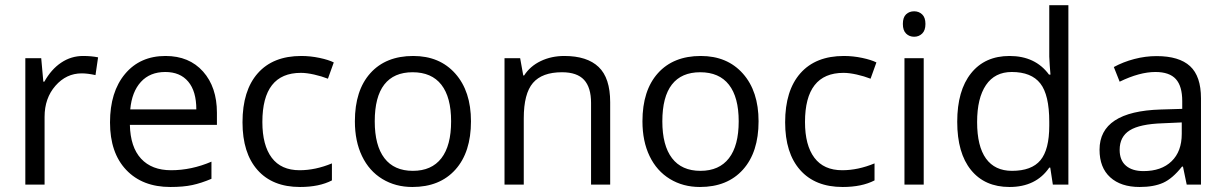

<svg xmlns="http://www.w3.org/2000/svg" viewBox="-20 -726 4818 755"><path d="M306.6 -505.9Q339.8 -505.9 365.7 -500.5L355.5 -430.7Q324.7 -437.5 301.3 -437.5Q240.7 -437.5 198 -388.7Q155.3 -339.8 155.3 -266.6V0H79.6V-497.1H142.1L150.4 -404.8H154.3Q181.6 -453.6 220.7 -479.7Q259.8 -505.9 306.6 -505.9Z M649.9 9.3Q540 9.3 476.3 -57.9Q412.6 -125 412.6 -244.6Q412.6 -364.7 471.7 -435.3Q530.8 -505.9 630.9 -505.9Q724.1 -505.9 778.6 -444.6Q833 -383.3 833 -282.7V-234.9H490.7Q492.7 -147.5 534.7 -102.1Q576.7 -56.6 652.8 -56.6Q732.9 -56.6 811.5 -90.3V-22.9Q771.5 -5.9 736.1 1.7Q700.7 9.3 649.9 9.3ZM629.9 -442.9Q569.8 -442.9 534.2 -404.1Q498.5 -365.2 492.2 -295.9H752Q752 -367.2 720.2 -405Q688.5 -442.9 629.9 -442.9Z M1159.7 9.3Q1051.8 9.3 992.7 -57.4Q933.6 -124 933.6 -245.1Q933.6 -370.1 993.7 -438Q1053.7 -505.9 1164.6 -505.9Q1200.7 -505.9 1236.6 -498.3Q1272.5 -490.7 1292.5 -480.5L1269.5 -416.5Q1244.6 -426.3 1215.1 -432.9Q1185.5 -439.5 1163.1 -439.5Q1011.7 -439.5 1011.7 -246.1Q1011.7 -154.8 1048.6 -105.7Q1085.4 -56.6 1158.2 -56.6Q1220.2 -56.6 1285.2 -83.5V-16.6Q1235.4 9.3 1159.7 9.3Z M1832 -249Q1832 -127.4 1770.8 -59.1Q1709.5 9.3 1601.6 9.3Q1535.2 9.3 1483.4 -22.2Q1431.6 -53.7 1403.6 -112.1Q1375.5 -170.4 1375.5 -249Q1375.5 -370.6 1436.3 -438.2Q1497.1 -505.9 1605 -505.9Q1709 -505.9 1770.5 -436.5Q1832 -367.2 1832 -249ZM1453.6 -249Q1453.6 -153.8 1491.7 -104Q1529.8 -54.2 1603.5 -54.2Q1677.2 -54.2 1715.6 -103.8Q1753.9 -153.3 1753.9 -249Q1753.9 -343.8 1715.6 -392.8Q1677.2 -441.9 1602.5 -441.9Q1528.8 -441.9 1491.2 -393.6Q1453.6 -345.2 1453.6 -249Z M2304.2 0V-321.3Q2304.2 -382.3 2276.6 -412.1Q2249 -441.9 2189.9 -441.9Q2111.8 -441.9 2075.7 -399.9Q2039.6 -357.9 2039.6 -260.7V0H1963.9V-497.1H2025.4L2037.6 -429.2H2041Q2064.5 -465.8 2106.2 -485.8Q2147.9 -505.9 2199.2 -505.9Q2288.6 -505.9 2334 -462.6Q2379.4 -419.4 2379.4 -324.2V0Z M2962.9 -249Q2962.9 -127.4 2901.6 -59.1Q2840.3 9.3 2732.4 9.3Q2666 9.3 2614.3 -22.2Q2562.5 -53.7 2534.4 -112.1Q2506.3 -170.4 2506.3 -249Q2506.3 -370.6 2567.1 -438.2Q2627.9 -505.9 2735.8 -505.9Q2839.8 -505.9 2901.4 -436.5Q2962.9 -367.2 2962.9 -249ZM2584.5 -249Q2584.5 -153.8 2622.6 -104Q2660.6 -54.2 2734.4 -54.2Q2808.1 -54.2 2846.4 -103.8Q2884.8 -153.3 2884.8 -249Q2884.8 -343.8 2846.4 -392.8Q2808.1 -441.9 2733.4 -441.9Q2659.7 -441.9 2622.1 -393.6Q2584.5 -345.2 2584.5 -249Z M3293.5 9.3Q3185.5 9.3 3126.5 -57.4Q3067.4 -124 3067.4 -245.1Q3067.4 -370.1 3127.4 -438Q3187.5 -505.9 3298.3 -505.9Q3334.5 -505.9 3370.4 -498.3Q3406.2 -490.7 3426.3 -480.5L3403.3 -416.5Q3378.4 -426.3 3348.9 -432.9Q3319.3 -439.5 3296.9 -439.5Q3145.5 -439.5 3145.5 -246.1Q3145.5 -154.8 3182.4 -105.7Q3219.2 -56.6 3292 -56.6Q3354 -56.6 3418.9 -83.5V-16.6Q3369.1 9.3 3293.5 9.3Z M3612.3 0H3536.6V-497.1H3612.3ZM3530.3 -631.8Q3530.3 -657.7 3543 -669.7Q3555.7 -681.6 3574.7 -681.6Q3593.3 -681.6 3606.2 -669.4Q3619.1 -657.2 3619.1 -631.8Q3619.1 -606.4 3606.2 -594Q3593.3 -581.5 3574.7 -581.5Q3555.7 -581.5 3543 -594Q3530.3 -606.4 3530.3 -631.8Z M4109.9 -66.9H4106Q4053.7 9.3 3949.7 9.3Q3852.5 9.3 3798.3 -57.4Q3744.1 -124 3744.1 -247.1Q3744.1 -370.1 3798.6 -438Q3853 -505.9 3949.7 -505.9Q4051.3 -505.9 4105 -432.6H4110.8L4107.9 -468.3L4106 -503.4V-705.6H4181.2V0H4120.1ZM3959.5 -54.2Q4036.6 -54.2 4071.3 -95.9Q4106 -137.7 4106 -231.4V-247.1Q4106 -353 4070.8 -397.9Q4035.6 -442.9 3958.5 -442.9Q3892.1 -442.9 3857.2 -391.6Q3822.3 -340.3 3822.3 -246.1Q3822.3 -150.9 3857.2 -102.5Q3892.1 -54.2 3959.5 -54.2Z M4646.5 0 4631.8 -70.8H4627.9Q4590.8 -23.9 4554 -7.3Q4517.1 9.3 4461.4 9.3Q4387.7 9.3 4345.7 -28.8Q4303.7 -66.9 4303.7 -137.2Q4303.7 -288.1 4544.4 -295.4L4628.9 -297.9V-328.6Q4628.9 -387.2 4603.8 -415Q4578.6 -442.9 4523.4 -442.9Q4461.4 -442.9 4382.8 -404.8L4359.9 -462.4Q4396.5 -482.4 4440.2 -493.9Q4483.9 -505.4 4527.8 -505.4Q4616.7 -505.4 4659.7 -465.8Q4702.6 -426.3 4702.6 -339.4V0ZM4476.6 -53.2Q4546.9 -53.2 4586.9 -91.8Q4627 -130.4 4627 -199.7V-244.6L4551.8 -241.2Q4461.9 -238.3 4422.4 -213.4Q4382.8 -188.5 4382.8 -136.7Q4382.8 -95.7 4407.5 -74.5Q4432.1 -53.2 4476.6 -53.2Z"/></svg>

Font: Bpm'online Open Sans
Style: Regular
Weight: 400
Foundry: Ascender Corporation
Version: Version 1.10